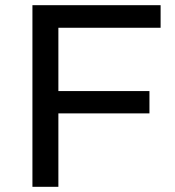

<svg xmlns="http://www.w3.org/2000/svg" viewBox="-20 -720 675 740"><path d="M205 -613V-369H556V-283H205V0H105V-700H599V-613Z"/></svg>

Font: Idrija
Style: Regular
Weight: 500
Designer: Julieta Ulanovsky
Foundry: Julieta Ulanovsky
Version: Version 7.200